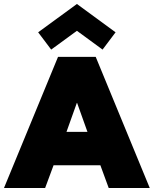

<svg xmlns="http://www.w3.org/2000/svg" viewBox="-36 -946 782 966"><path d="M256 -660H445.5L717.5 0H511L469 -114.5H233.5L191 0H-16ZM298.5 -282.5H404L352 -428H350.5ZM221.5 -696.5 156 -783.5 351 -926 545.5 -783.5 480 -696.5 351 -791Z"/></svg>

Font: League Spartan Thin Black
Style: Regular
Weight: 900
Version: Version 2.002